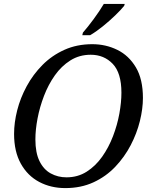

<svg xmlns="http://www.w3.org/2000/svg" viewBox="-20 -951 782 982"><path d="M314 11Q240 11 180.5 -20.5Q121 -52 86.5 -114Q52 -176 52 -266Q52 -324 68 -387Q84 -450 116.5 -510Q149 -570 197 -618.5Q245 -667 309 -696Q373 -725 452 -725Q521 -725 580 -696Q639 -667 675 -606.5Q711 -546 711 -450Q711 -395 695.5 -332Q680 -269 648.5 -208.5Q617 -148 569.5 -98Q522 -48 458 -18.5Q394 11 314 11ZM320 -44Q378 -44 423.5 -73Q469 -102 502.5 -149.5Q536 -197 558 -254.5Q580 -312 590.5 -370Q601 -428 601 -477Q601 -578 556.5 -624.5Q512 -671 444 -671Q386 -671 340 -642Q294 -613 260.5 -565.5Q227 -518 205 -460.5Q183 -403 172 -345Q161 -287 161 -238Q161 -170 182 -127Q203 -84 239.5 -64Q276 -44 320 -44ZM404 -784Q430 -814 459.5 -854Q489 -894 511 -931H618L615 -921Q599 -901 569.5 -872.5Q540 -844 506 -816.5Q472 -789 441 -771H401Z"/></svg>

Font: NotoSerif-Italic
Style: Regular
Weight: 400
Italic angle: -12°
Designer: Monotype Design Team
Foundry: Monotype Imaging Inc.
Version: Version 2.007; ttfautohint (v1.8) -l 8 -r 50 -G 200 -x 14 -D